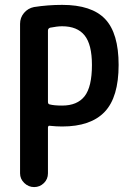

<svg xmlns="http://www.w3.org/2000/svg" viewBox="-20 -760 540 780"><path d="M174.8 -635.7V-346.7Q174.8 -336.9 181.6 -335.9Q199.2 -331.1 232.4 -331.1Q293.9 -331.1 323.7 -369.1Q353.5 -407.2 353.5 -496.1Q353.5 -579.1 323.7 -616.2Q293.9 -653.3 232.4 -653.3Q212.9 -653.3 183.6 -647.5Q174.8 -644.5 174.8 -635.7ZM61.5 -55.7V-663.1Q61.5 -688.5 77.6 -707.5Q93.8 -726.6 118.2 -731.4Q174.8 -740.2 232.4 -740.2Q352.5 -740.2 407.2 -682.6Q461.9 -625 461.9 -496.1Q461.9 -365.2 405.3 -305.7Q348.6 -246.1 232.4 -246.1Q209 -246.1 181.6 -249Q178.7 -250 176.8 -247.6Q174.8 -245.1 174.8 -242.2V-55.7Q174.8 -32.2 158.2 -16.1Q141.6 0 118.7 0Q95.7 0 78.6 -16.6Q61.5 -33.2 61.5 -55.7Z"/></svg>

Font: Rounded Mgen+ 1mn medium
Style: Regular
Weight: 500
Designer: [Source Han Sans]
Ryoko NISHIZUKA  (kana & ideographs); Paul D. Hunt (Latin, Greek & Cyrillic); Wenlong ZHANG  (bopomofo
Version: Version 1.059.20150602